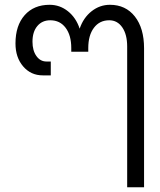

<svg xmlns="http://www.w3.org/2000/svg" viewBox="-20 -585 669 805"><path d="M350.1 -368.2H278.8V-383.8Q278.8 -437 255.1 -468.5Q231.4 -500 190.9 -500Q156.7 -500 136.5 -475.8Q116.2 -451.7 116.2 -410.2Q116.2 -373 132.6 -350.1Q148.9 -327.1 174.8 -327.1H192.9V-269H159.2Q109.4 -269 77.1 -306.6Q44.9 -344.2 44.9 -402.8Q44.9 -478 83.5 -521.5Q122.1 -564.9 188 -564.9Q231 -564.9 264.9 -537.8Q298.8 -510.7 314 -464.8Q329.6 -510.7 364 -537.8Q398.4 -564.9 440.9 -564.9Q506.8 -564.9 545.4 -515.9Q584 -466.8 584 -382.8V200.2H513.2V-390.1Q513.2 -440.4 492.7 -470.2Q472.2 -500 438 -500Q397.5 -500 373.8 -468.5Q350.1 -437 350.1 -383.8Z"/></svg>

Font: LT Superior
Style: Regular
Weight: 400
Designer: Daniel Lyons
Foundry: LyonsType
Version: Version 1.000